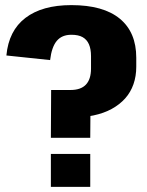

<svg xmlns="http://www.w3.org/2000/svg" viewBox="-20 -731 575 751"><path d="M513 -470Q513 -433 502 -401.5Q491 -370 469.5 -346Q448 -322 417 -305Q386 -288 345.5 -279.5Q305 -271 256 -271L334 -330L333 -192H179L180 -379H256Q296 -379 316 -400Q336 -421 336 -463V-511Q336 -539 328 -557.5Q320 -576 303.5 -585.5Q287 -595 259 -595Q222 -595 202 -571Q182 -547 176 -496L5 -514Q14 -611 79.5 -661Q145 -711 259 -711Q384 -711 448.5 -658Q513 -605 513 -505ZM333 -129V0H179V-129Z"/></svg>

Font: Pathway Extreme Condensed ExtraBold
Style: Regular
Weight: 800
Width: 3
Version: Version 1.001;gftools[0.9.26]